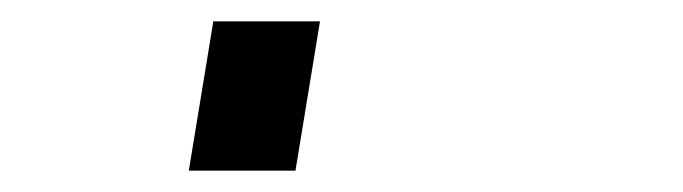

<svg xmlns="http://www.w3.org/2000/svg" viewBox="-20 60 640 180"><path d="M157 220 180 80H280L257 220Z"/></svg>

Font: Iosevka HT Extended
Style: Bold Italic
Weight: 700
Width: 7
Italic angle: -9°
Monospace: yes
Designer: Belleve Invis
Foundry: Belleve Invis
Version: Version 32.3.0; ttfautohint (v1.8.4)